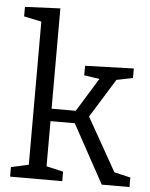

<svg xmlns="http://www.w3.org/2000/svg" viewBox="-54 -817 675 862"><g transform="rotate(5 283.5 -386.0)"><path d="M24 0V-43L115 -63L103 -46V-716L111 -704L24 -722V-765L183 -772V-307L168 -320H306L285 -309L391 -481L398 -470L316 -482V-525L535 -532V-489L446 -471L469 -486L347 -289L346 -313L495 -49L480 -62L562 -43V0H437L288 -272L304 -264H168L183 -273V-46L172 -63L259 -43V0Z"/></g></svg>

Font: Bitter Thin
Style: Regular
Weight: 400
Version: Version 3.021